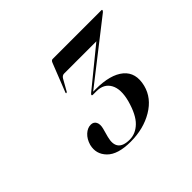

<svg xmlns="http://www.w3.org/2000/svg" viewBox="-91 -817 573 573"><g transform="rotate(-45 195.5 -530.0)"><path d="M319 -450Q308.5 -409 267.8 -384.8Q227 -360.5 172.5 -360.5Q118.5 -360.5 95.5 -384Q72.5 -407.5 80.5 -439.5Q86 -458.5 98.2 -469.8Q110.5 -481 124 -481Q136 -481 141 -471.5Q146 -462 142 -446.5L134.5 -419Q121 -367 175 -367Q200 -367 220.2 -386.5Q240.5 -406 253 -451Q264 -492.5 251 -516Q238 -539.5 207 -539.5H192Q187.5 -539.5 188.5 -543Q189 -544.5 192.5 -547.5L312 -645H176Q168 -645 163 -636.5L143 -601Q141 -599 139.5 -599Q137.5 -599 138.5 -602L174 -692Q177 -700 182.5 -700H388Q391.5 -700 390.5 -697Q389.5 -694.5 386.5 -692L199 -545.5H209.5Q271.5 -545.5 301 -520.8Q330.5 -496 319 -450Z"/></g></svg>

Font: Fraunces 144pt
Style: Italic
Weight: 400
Italic angle: -16°
Version: Version 1.000;[b76b70a41]